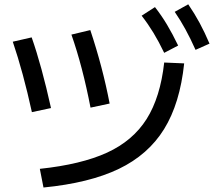

<svg xmlns="http://www.w3.org/2000/svg" viewBox="-20 -838 978 873"><path d="M726.6 -553.7 817.4 -549.8Q798.3 -367.7 726.1 -251Q653.8 -134.3 520.3 -70.1Q386.7 -5.9 177.7 14.6L161.1 -70.3Q349.6 -90.3 466.8 -144Q584 -197.8 646.5 -296.6Q709 -395.5 726.6 -553.7ZM38.1 -648.4 124 -668Q169.4 -538.6 211.9 -346.7L125 -328.1Q85.4 -509.3 38.1 -648.4ZM304.7 -680.7 390.6 -701.2Q446.8 -532.7 478.5 -367.2L391.6 -348.6Q355.5 -536.1 304.7 -680.7ZM624 -766.6 684.6 -805.7Q714.8 -767.1 739.7 -725.3Q764.6 -683.6 790 -630.9L726.6 -597.7Q701.7 -649.4 677.5 -689.2Q653.3 -729 624 -766.6ZM774.4 -784.2 835.9 -818.4Q864.3 -776.9 887.5 -734.1Q910.6 -691.4 932.6 -639.6L869.1 -611.3Q845.7 -663.6 823.2 -704.6Q800.8 -745.6 774.4 -784.2Z"/></svg>

Font: Pretendard JP Medium
Style: Regular
Weight: 500
Designer: Base glyphs from Inter by Rasmus Andersson; Hangeul glyphs from Noto Sans CJK(Source Han Sans) by Jang Soo-young and Kan
Foundry: Kil Hyung-jin
Version: Version 1.309